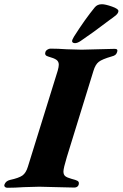

<svg xmlns="http://www.w3.org/2000/svg" viewBox="-67 -885 580 908"><path d="M-46 -12Q-40 -29 -20 -34Q22 -43 39 -55Q56 -67 65 -97L206 -551Q211 -569 211 -579Q211 -594 200 -602Q189 -610 160 -618Q142 -623 148 -640Q150 -646 157.5 -650.5Q165 -655 171 -655Q207 -655 248 -652Q300 -650 319 -650L395 -652Q453 -654 476 -654Q492 -654 487 -639Q484 -630 478.5 -625.5Q473 -621 461 -618Q416 -605 400 -592.5Q384 -580 375 -550L249 -142Q233 -89 233 -74Q233 -59 241.5 -52Q250 -45 272 -39Q292 -34 299 -30Q306 -26 306 -19Q306 -9 300 -3.5Q294 2 284 2L199 0L119 -2Q100 -2 46 0Q4 3 -33 3Q-40 3 -44 -1.5Q-48 -6 -46 -12ZM274 -689V-691Q274 -697 283 -712Q335 -794 381 -850Q393 -865 415 -865Q431 -865 462.5 -854Q494 -843 493 -832Q492 -820 475 -808Q468 -802 462 -798Q456 -794 452 -791Q372 -730 314 -691Q299 -681 288 -681Q276 -681 274 -689Z"/></svg>

Font: EB Garamond ExtraBold
Style: Italic
Weight: 800
Italic angle: -17.2°
Designer: Georg Duffner and Octavio Pardo
Foundry: Georg Duffner
Version: Version 1.000